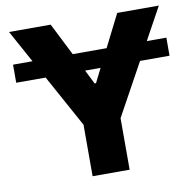

<svg xmlns="http://www.w3.org/2000/svg" viewBox="-81 -809 906 892"><g transform="rotate(-10 372.5 -363.5)"><path d="M102.6 -574.6 18.8 -727.3H215.2L292.3 -574.6H452.1L529.1 -727.3H725.5L641.7 -574.6H734V-489.3H594.8L459.5 -242.9V0H284.8V-242.9L149.5 -489.3H10.7V-574.6ZM369 -422.9H375.4L408.7 -489.3H335.6Z"/></g></svg>

Font: Inter P Extra Bold
Style: Regular
Weight: 800
Designer: Rasmus Andersson
Foundry: rsms
Version: Version 3.018;git-588b23468